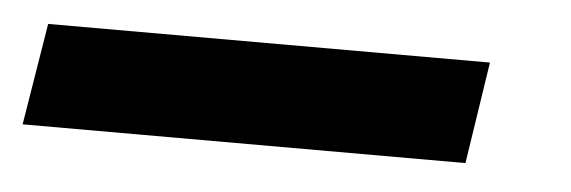

<svg xmlns="http://www.w3.org/2000/svg" viewBox="-65 -43 547 184"><g transform="rotate(5 208.5 49.0)"><path d="M-40 98 -24 0H401L386 98Z"/></g></svg>

Font: Nunito Sans 7pt SemiCondensed ExtraBold
Style: Italic
Weight: 800
Width: 4
Italic angle: -9°
Designer: Vernon Adams
Foundry: Vernon Adams
Version: Version 3.101;gftools[0.9.27]